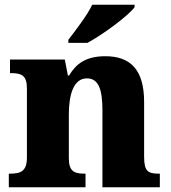

<svg xmlns="http://www.w3.org/2000/svg" viewBox="-20 -786 716 806"><path d="M267 -619V-606H347C414 -642 520 -721 545 -756V-766H367C346 -721 296 -657 267 -619ZM17 0H339V-57H335C291 -57 269 -67 269 -122V-305C269 -385 287 -457 345 -457C395 -457 410 -408 410 -322V0H651V-57H647C602 -57 585 -66 585 -128V-358C585 -493 528 -550 422 -550C338 -550 298 -516 270 -469H265L252 -536H22V-479H26C70 -479 93 -470 93 -415V-125C93 -66 66 -57 21 -57H17Z"/></svg>

Font: Noto Serif Malayalam ExtraBold
Style: Regular
Weight: 800
Designer: Indian type Foundry, Jelle Bosma, Monotype Design Team
Foundry: Monotype Imaging Inc.
Version: Version 2.104